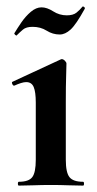

<svg xmlns="http://www.w3.org/2000/svg" viewBox="-20 -581 303 601"><path d="M39 0Q36 0 36 -6Q36 -12 39 -12Q70 -12 81 -26.5Q92 -41 92 -81V-260Q92 -293 85.5 -308.5Q79 -324 62 -324Q55 -324 45.5 -321Q36 -318 25 -313Q21 -312 18.5 -318Q16 -324 19 -325L170 -395Q172 -396 173 -396Q178 -396 183 -391Q188 -386 188 -382Q188 -370 187 -342Q186 -314 186 -262V-81Q186 -41 197.5 -26.5Q209 -12 240 -12Q243 -12 243 -6Q243 0 240 0Q220 0 194 -1Q168 -2 139 -2Q111 -2 85 -1Q59 0 39 0ZM189 -533Q209 -533 219.5 -541.5Q230 -550 238 -560Q240 -562 243.5 -559Q247 -556 245 -553Q218 -504 201 -488.5Q184 -473 167 -473Q145 -473 126 -485Q107 -497 82 -497Q62 -497 52 -488.5Q42 -480 32 -470Q31 -469 27.5 -472Q24 -475 25 -477Q34 -492 47 -511Q60 -530 76.5 -544Q93 -558 110 -558Q127 -558 146.5 -545.5Q166 -533 189 -533Z"/></svg>

Font: Cormorant
Style: Bold
Weight: 700
Designer: Christian Thalmann (Catharsis Fonts)
Foundry: Catharsis Fonts
Version: Version 4.000